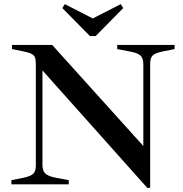

<svg xmlns="http://www.w3.org/2000/svg" viewBox="-20 -890 882 927"><path d="M185 -550V-93Q185 -66 198 -53Q211 -40 244 -33L312 -20V0H35V-20L94 -32Q128 -39 140.5 -51Q153 -63 153 -92V-580Q153 -603 148.5 -613.5Q144 -624 131 -630.5Q118 -637 88 -643L38 -653V-673H232L672 -185V-580Q672 -608 659.5 -620.5Q647 -633 614 -640L546 -653V-673H823V-653L763 -641Q729 -634 717 -622Q705 -610 705 -581V17H691ZM281 -851 293 -870 428 -801 563 -870 575 -851 442 -716H414Z"/></svg>

Font: Ibarra Real Nova SemiBold
Style: Regular
Weight: 600
Designer: Jose Maria Ribagorda & Octavio Pardo
Foundry: Jose Maria Ribagorda
Version: Version 1.014